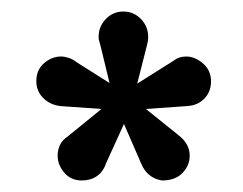

<svg xmlns="http://www.w3.org/2000/svg" viewBox="-20 -802 421 333"><path d="M122 -489Q103 -489 91.5 -502.5Q80 -516 80 -532Q80 -542 84 -550.5Q88 -559 97 -565L156 -613L85 -618Q67 -620 55 -632Q43 -644 43 -661Q43 -681 56.5 -692.5Q70 -704 86 -704Q92 -704 99.5 -701.5Q107 -699 113 -694L170 -658L154 -724Q153 -728 152 -731Q151 -734 151 -738Q151 -756 163.5 -769Q176 -782 194 -782Q212 -782 224.5 -769Q237 -756 237 -738Q237 -734 236.5 -731Q236 -728 235 -724L218 -657L280 -696Q290 -704 303 -704Q318 -704 332 -692Q346 -680 346 -661Q346 -643 334.5 -631Q323 -619 304 -618L233 -613L289 -568Q309 -553 309 -532Q309 -515 296.5 -502Q284 -489 261 -489Q248 -491 239 -498.5Q230 -506 225 -518L195 -587L164 -519Q159 -504 148 -496.5Q137 -489 122 -489Z"/></svg>

Font: Comfortaa Medium
Style: Regular
Weight: 500
Designer: Johan Aakerlund
Foundry: Johan Aakerlund
Version: Version 3.104; ttfautohint (v1.8.1.43-b0c9)